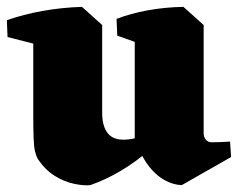

<svg xmlns="http://www.w3.org/2000/svg" viewBox="-20 -523 696 560"><path d="M243 17Q224 19 195.5 13Q167 7 139 -10.5Q111 -28 90 -60Q85 -69 82 -82Q79 -95 78 -121Q77 -147 77 -191V-449L219 -503L278 -450V-194Q278 -154 295 -133.5Q312 -113 349 -116Q385 -118 422.5 -140Q460 -162 497 -188L498 -167Q460 -123 417.5 -86.5Q375 -50 331 -24Q287 2 243 17ZM2 -415 0 -464Q48 -481 103.5 -491Q159 -501 219 -503L214 -417L127 -383ZM510 17Q487 16 465 5Q443 -6 424.5 -26Q406 -46 392 -74L373 -77V-449L515 -503L574 -450V-134Q574 -124 580 -116Q586 -108 598 -108Q610 -108 621.5 -108.5Q633 -109 651 -110L654 -65ZM322 -419 320 -468Q362 -484 411.5 -493Q461 -502 515 -503L510 -417L423 -383Z"/></svg>

Font: Eczar ExtraBold
Style: Regular
Weight: 800
Designer: Vaibhav Singh
Foundry: Rosetta Type Foundry
Version: Version 2.000